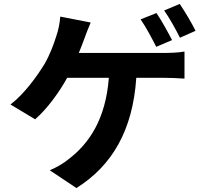

<svg xmlns="http://www.w3.org/2000/svg" viewBox="-20 -874 1040 972"><path d="M970 -718C953 -753 916 -816 890 -854L811 -821C838 -783 870 -725 891 -683ZM851 -671C832 -708 797 -772 772 -808L692 -776C719 -737 750 -678 771 -637ZM379 -606C390 -632 399 -657 407 -678C415 -700 428 -735 439 -760L285 -790C283 -757 275 -719 264 -688C252 -650 233 -598 206 -551C168 -489 104 -399 33 -345L158 -270C218 -322 280 -407 320 -480H531C515 -271 432 -148 327 -68C303 -48 268 -27 232 -12L367 78C548 -36 652 -214 670 -480H810C833 -480 877 -479 914 -476V-613C881 -607 836 -606 810 -606Z"/></svg>

Font: Noto Sans CJK JP Bold
Style: Regular
Weight: 700
Designer: Ryoko NISHIZUKA (kana & ideographs); Paul D. Hunt (Latin, Greek & Cyrillic); Wenlong ZHANG (bopomofo); Sandoll Communica
Foundry: Adobe Systems Incorporated
Version: Version 1.004;PS 1.004;hotconv 1.0.82;makeotf.lib2.5.63406